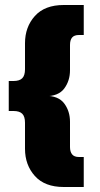

<svg xmlns="http://www.w3.org/2000/svg" viewBox="-20 -603 400 768"><path d="M15 -159V-279H34Q58 -279 69 -290Q80 -301 80 -326V-430Q80 -495 119.5 -539Q159 -583 235 -583H315V-463H296Q277 -463 268.5 -453Q260 -443 260 -423V-322Q260 -280 237 -249Q214 -218 161 -218V-220Q214 -220 237 -189Q260 -158 260 -116V-15Q260 4 268.5 14.5Q277 25 296 25H315V145H235Q159 145 119.5 101Q80 57 80 -8V-112Q80 -137 69 -148Q58 -159 34 -159Z"/></svg>

Font: Rokkitt SemiBold Black
Style: Regular
Weight: 900
Version: Version 3.103